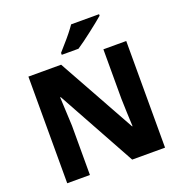

<svg xmlns="http://www.w3.org/2000/svg" viewBox="-160 -1162 1143 1208"><g transform="rotate(-20 411.5 -558.5)"><path d="M739 -93H519L231 -616H227Q229 -573 231.5 -520.5Q234 -468 236 -423V-93H84V-807H303L590 -290H593Q591 -333 589 -382.5Q587 -432 586 -476V-807H739ZM636 -1014Q620 -1000 595 -980Q570 -960 541.5 -938Q513 -916 486.5 -896.5Q460 -877 440 -864H328V-877Q344 -896 367 -921.5Q390 -947 412 -974.5Q434 -1002 449 -1024H636Z"/></g></svg>

Font: Noto Sans Telugu UI ExtraBold
Style: Regular
Weight: 800
Designer: Jelle Bosma - Monotype Design Team
Foundry: Monotype Imaging Inc.
Version: Version 2.005; ttfautohint (v1.8.4.7-5d5b)